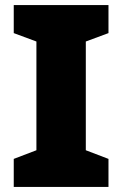

<svg xmlns="http://www.w3.org/2000/svg" viewBox="-20 -734 480 754"><path d="M406 0H34V-110L123 -144V-571L34 -604V-714H406V-604L317 -571V-144L406 -110Z"/></svg>

Font: Noto Sans Myanmar Black
Style: Regular
Weight: 900
Designer: Monotype Design Team
Foundry: Monotype Imaging Inc.
Version: Version 2.107; ttfautohint (v1.8.4.7-5d5b)